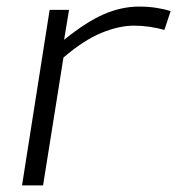

<svg xmlns="http://www.w3.org/2000/svg" viewBox="-20 -564 539 584"><path d="M190 -534 175 -443Q243 -498 296.5 -521Q350 -544 403 -544Q431 -544 456.5 -540Q482 -536 499 -530L480 -473Q459 -479 435 -482.5Q411 -486 388 -486Q342 -486 288.5 -464Q235 -442 173 -389L111 0H47L131 -534Z"/></svg>

Font: Georama Expanded Light
Style: Italic
Weight: 300
Width: 7
Italic angle: -9°
Designer: Jean-Baptiste Levee
Foundry: Production Type
Version: Version 1.000